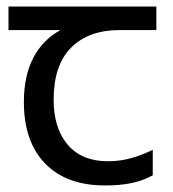

<svg xmlns="http://www.w3.org/2000/svg" viewBox="-20 -557 530 587"><path d="M301 10Q183 10 118 -57Q53 -124 53 -245Q53 -325 82 -380.5Q111 -436 165 -465H6V-537H458V-465H345Q251 -465 197.5 -411.5Q144 -358 144 -252Q144 -165 187 -114.5Q230 -64 310 -64Q347 -64 381 -73.5Q415 -83 447 -99V-21Q418 -5 383 2.5Q348 10 301 10Z"/></svg>

Font: umalayalam25
Style: Book
Weight: 400
Designer: Jelle Bosma - Monotype Design Team
Foundry: Monotype Imaging Inc.
Version: Version 2.003